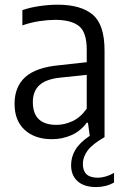

<svg xmlns="http://www.w3.org/2000/svg" viewBox="-20 -570 520 798"><path d="M195.5 8.5Q125 8.5 82.8 -30Q40.5 -68.5 40.5 -138.5Q40.5 -209.5 85.2 -249.8Q130 -290 227 -299L340.5 -311.5V-363.5Q340.5 -436.5 307.8 -462Q275 -487.5 209.5 -487.5Q180.5 -487.5 144.5 -482.2Q108.5 -477 73 -464.5V-528Q105 -539 144.8 -544.8Q184.5 -550.5 219.5 -550.5Q316 -550.5 365.2 -509.2Q414.5 -468 414.5 -360V0Q364.5 28.5 344.5 55.2Q324.5 82 324.5 112Q324.5 168.5 385.5 168.5Q419.5 168.5 454 148.5V188.5Q420.5 207.5 379.5 207.5Q329.5 207.5 302.5 183.2Q275.5 159 275.5 116.5Q275.5 82 293.5 52.2Q311.5 22.5 353 -5.5L345.5 -60H340.5Q316 -26 278 -8.8Q240 8.5 195.5 8.5ZM116.5 -146Q116.5 -51 214.5 -51Q247 -51 280.5 -66Q314 -81 340.5 -118.5V-259L232 -247.5Q171.5 -241.5 144 -216.2Q116.5 -191 116.5 -146Z"/></svg>

Font: Encode Sans Semi Condensed
Style: Regular
Weight: 400
Width: 4
Designer: Multiple Designers
Foundry: Impallari Type
Version: Version 3.000; ttfautohint (v1.8.3) -l 8 -r 50 -G 200 -x 14 